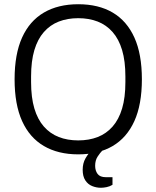

<svg xmlns="http://www.w3.org/2000/svg" viewBox="-20 -718 740 908"><path d="M350 12Q255 12 187.5 -27.5Q120 -67 84.5 -145.5Q49 -224 49 -343Q49 -462 84.5 -540.5Q120 -619 187.5 -658.5Q255 -698 350 -698Q446 -698 513 -658.5Q580 -619 615.5 -540.5Q651 -462 651 -343Q651 -224 615.5 -145.5Q580 -67 513 -27.5Q446 12 350 12ZM350 -54Q401 -54 442 -70Q483 -86 512.5 -119.5Q542 -153 557.5 -205Q573 -257 573 -330V-356Q573 -429 557.5 -481Q542 -533 512.5 -566.5Q483 -600 442 -616Q401 -632 350 -632Q299 -632 258 -616Q217 -600 187.5 -566.5Q158 -533 142.5 -481Q127 -429 127 -356V-330Q127 -257 142.5 -205Q158 -153 187.5 -119.5Q217 -86 258 -70Q299 -54 350 -54ZM457 170Q436 170 416 162Q396 154 383.5 135Q371 116 371 85Q371 54 384.5 30.5Q398 7 417 -12H464V-6Q454 4 442 22Q430 40 430 66Q430 89 441.5 104.5Q453 120 481 120H512V156Q499 164 484 167Q469 170 457 170Z"/></svg>

Font: Archivo SemiCondensed Light
Style: Regular
Weight: 300
Width: 4
Designer: Hector Gatti
Foundry: Omnibus-Type
Version: Version 2.001